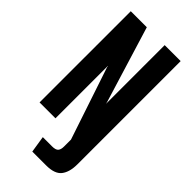

<svg xmlns="http://www.w3.org/2000/svg" viewBox="-255 -675 923 923"><g transform="rotate(45 206.5 -214.0)"><path d="M179.2 191.8 165.9 107H228.3Q253.3 107 261.7 97Q270 87 270 67.2V19.6L146.6 -349.3L145.9 -355.9L144.9 -356.3V0H36.9V-620H145.9L265.7 -229.2L266.4 -223.6L267.4 -222.9V-620H376V81.4Q376 134.4 353.7 163.1Q331.5 191.8 273.6 191.8Z"/></g></svg>

Font: Smooch Sans Thin
Style: Regular
Weight: 100
Designer: Robert E. Leuschke
Foundry: Robert E. Leuschke
Version: Version 1.010